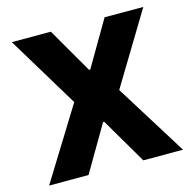

<svg xmlns="http://www.w3.org/2000/svg" viewBox="-106 -835 950 942"><g transform="rotate(-15 369.0 -363.5)"><path d="M34.7 -727.1H232.9L365.7 -497.6H371.6L505.9 -727.1H702.6L482.9 -363.8L709.5 0H507.8L371.6 -232.4H365.7L229.5 0H29.3L254.4 -363.8Z"/></g></svg>

Font: My Font
Style: Regular
Weight: 500
Designer: Rasmus Andersson
Foundry: rsms
Version: Version 0.001